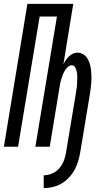

<svg xmlns="http://www.w3.org/2000/svg" viewBox="-25 -755 545 988"><path d="M200 213V147Q222 147 244 137.5Q266 128 281 110Q296 92 304 70.5Q312 49 315 28L365 -272Q366 -282 368 -292.5Q370 -303 371 -313Q372 -323 372 -333Q372 -343 372.5 -353Q373 -363 372 -373Q371 -383 368.5 -392.5Q366 -402 360.5 -410.5Q355 -419 344 -419Q333 -419 323 -409.5Q313 -400 307 -389Q301 -378 297 -367Q293 -356 289.5 -344.5Q286 -333 284 -321Q282 -309 280 -298L231 0H157L268 -670H179L68 0H-5L116 -735H352L301 -422Q305 -433 312.5 -444Q320 -455 329 -464Q338 -473 349.5 -478.5Q361 -484 373 -484Q390 -484 403.5 -475.5Q417 -467 425 -454Q433 -441 437.5 -425.5Q442 -410 443.5 -394Q445 -378 445.5 -361.5Q446 -345 444.5 -328Q443 -311 441 -294.5Q439 -278 436 -261L388 28Q384 51 377.5 73.5Q371 96 359.5 117.5Q348 139 330.5 158Q313 177 291.5 189.5Q270 202 246.5 207.5Q223 213 200 213Z"/></svg>

Font: Iosevka Fixed
Style: Italic
Weight: 400
Italic angle: -9°
Monospace: yes
Designer: Belleve Invis
Foundry: Belleve Invis
Version: Version 33.2.4